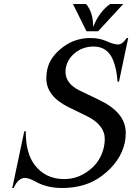

<svg xmlns="http://www.w3.org/2000/svg" viewBox="-20 -939 667 969"><path d="M348.1 -918.9H414.1Q450.2 -877.4 450.2 -802.7Q480 -879.4 536.1 -918.9H602.1L475.1 -781.2H416.5ZM293.9 9.8Q216.8 9.8 160.2 -22Q126 -41 106.4 -41Q70.8 -41 49.3 9.8H42L102.5 -276.4H109.9Q109.9 -166 154.3 -107.4Q209 -35.2 304.2 -35.2Q383.3 -35.2 446.3 -93.3Q489.7 -133.8 503.9 -194.8Q508.8 -215.8 508.8 -237.3Q508.8 -309.1 416.5 -354L326.7 -397.9Q213.9 -453.1 213.9 -543Q213.9 -569.8 220.2 -595.2Q235.4 -654.8 298.3 -701.7Q358.4 -747.1 436.5 -747.1Q482.4 -747.1 515.6 -731.9Q554.7 -714.4 575.7 -714.4Q597.2 -714.4 619.6 -747.1H627L580.6 -527.3H573.2Q568.8 -592.3 550.3 -636.7Q522 -704.1 453.1 -704.1Q400.9 -704.1 362.3 -674.8Q321.3 -643.6 312.5 -597.2Q310.5 -586.9 310.5 -577.6Q310.5 -516.6 382.3 -481.9L482.9 -433.6Q614.7 -370.1 614.7 -268.6Q614.7 -241.7 609.4 -217.3Q587.9 -122.1 494.6 -51.8Q413.6 9.8 293.9 9.8Z"/></svg>

Font: Modern Antiqua
Style: Book Oblique
Weight: 400
Italic angle: -12°
Designer: Wojciech Kalinowski "wmk69" (wmk69@o2.pl)
Foundry: Wojciech Kalinowski "wmk69" (wmk69@o2.pl)
Version: Version 3.1.0; 2021-05-28